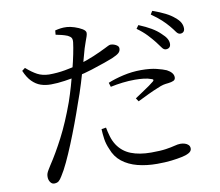

<svg xmlns="http://www.w3.org/2000/svg" viewBox="-87 -880 1173 1025"><g transform="rotate(-10 500.0 -367.5)"><path d="M838 -561Q826 -561 816.5 -575Q807 -589 792 -608Q777 -627 755.5 -650Q734 -673 702 -696L715 -714Q754 -698 782 -681.5Q810 -665 829 -646Q848 -629 856 -615Q864 -601 864 -587Q864 -574 857 -567.5Q850 -561 838 -561ZM126 41Q114 41 105.5 29Q97 17 97 0Q97 -11 100 -19Q103 -27 108.5 -36Q114 -45 122 -58Q160 -115 200 -192Q240 -269 278 -374Q291 -412 303.5 -455Q316 -498 327 -541Q338 -584 345.5 -621Q353 -658 356 -683Q358 -700 353 -708Q348 -716 334 -723Q319 -729 303 -733Q287 -737 271 -740L273 -763Q289 -767 303.5 -769Q318 -771 337 -770Q355 -769 378 -761.5Q401 -754 418.5 -743.5Q436 -733 436 -721Q436 -713 432 -701.5Q428 -690 422.5 -675Q417 -660 411 -641Q403 -611 389.5 -563.5Q376 -516 359.5 -462Q343 -408 324 -357Q307 -307 287 -253.5Q267 -200 246.5 -150Q226 -100 206.5 -58.5Q187 -17 170 9Q160 26 151 33.5Q142 41 126 41ZM686 33Q628 33 580 20.5Q532 8 497.5 -19Q463 -46 447 -90Q434 -119 430 -147Q426 -175 425 -201L450 -205Q454 -183 461.5 -157Q469 -131 483 -109Q510 -68 555.5 -50Q601 -32 665 -32Q715 -32 745 -36.5Q775 -41 793.5 -46Q812 -51 826 -51Q838 -51 849.5 -47.5Q861 -44 868.5 -36.5Q876 -29 876 -17Q876 -2 859 7Q842 16 820 20Q797 25 763.5 29Q730 33 686 33ZM201 -483Q171 -483 146 -491.5Q121 -500 99.5 -521.5Q78 -543 62 -581L79 -594Q111 -566 137.5 -552Q164 -538 200 -537Q245 -537 287 -544.5Q329 -552 361 -561Q412 -576 450.5 -592.5Q489 -609 517 -623Q529 -629 537 -633Q545 -637 551 -637Q560 -637 570 -633.5Q580 -630 587 -624Q594 -618 594 -609Q594 -595 584 -585.5Q574 -576 546 -564Q534 -559 501.5 -547.5Q469 -536 428 -523Q387 -510 348 -502Q317 -495 276.5 -489Q236 -483 201 -483ZM634 -331Q651 -343 673 -357Q695 -371 713.5 -384.5Q732 -398 739 -404Q750 -414 734 -418Q716 -425 692.5 -427.5Q669 -430 646 -430Q613 -430 579 -426Q545 -422 513 -415L506 -438Q542 -453 590 -464Q638 -475 687 -475Q737 -475 771 -466.5Q805 -458 823 -450Q840 -441 849 -430Q858 -419 858 -406Q858 -393 847 -388Q836 -383 818 -381Q804 -380 791 -377Q778 -374 758 -365Q735 -356 703.5 -341Q672 -326 646 -313ZM928 -630Q916 -630 906 -644.5Q896 -659 880 -678Q864 -697 844 -715.5Q824 -734 790 -758L801 -776Q841 -762 869.5 -747.5Q898 -733 916 -717Q936 -701 944 -686Q952 -671 952 -655Q952 -643 945.5 -636.5Q939 -630 928 -630Z"/></g></svg>

Font: Noto Serif SC ExtraLight
Style: Regular
Weight: 400
Version: Version 2.002-H1;hotconv 1.1.0;makeotfexe 2.6.0